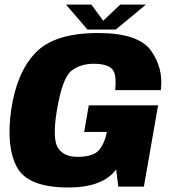

<svg xmlns="http://www.w3.org/2000/svg" viewBox="-20 -828 764 852"><path d="M283.5 4Q435.5 4 495.5 -76L505 0H618.5L681.5 -360.5H374L353.5 -242.5H454L451.5 -229.5Q436 -172.5 408.5 -152.2Q381 -132 324 -132Q263.5 -132 237.8 -170.8Q212 -209.5 231.5 -333Q256 -481.5 296 -513.2Q336 -545 395.5 -545Q452.5 -545 475.8 -523.5Q499 -502 491 -428H693.5Q706 -524.5 650.2 -603Q594.5 -681.5 415 -681.5Q221.5 -681.5 137.5 -593.8Q53.5 -506 29.5 -339.5Q6.5 -177 55 -86.5Q103.5 4 283.5 4ZM368 -697H494L627.5 -807.5H513.5L438 -736L385.5 -807.5H273Z"/></svg>

Font: Anybody Thin ExtraBold
Style: Italic
Weight: 800
Italic angle: -10°
Version: Version 1.113;gftools[0.9.25]